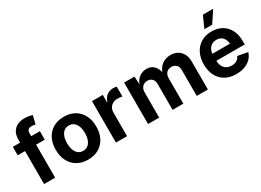

<svg xmlns="http://www.w3.org/2000/svg" viewBox="-26 -1472 2973 2189"><g transform="rotate(-30 1460.5 -378.0)"><path d="M366.1 -545.9V-434.3H9.8V-545.9ZM106.1 0V-587.8Q106.1 -646 129.3 -684.6Q152.4 -723.2 192.5 -742.4Q232.6 -761.7 283 -761.7Q317.7 -761.7 346.2 -756.2Q374.8 -750.7 388.2 -746.5L361.7 -636Q352.8 -638.7 340.2 -641.1Q327.6 -643.5 313 -643.5Q279.6 -643.5 265.8 -627.7Q252 -611.8 252 -583V0Z M683.2 10.7Q601 10.7 541 -24.6Q481 -59.9 448.6 -123.3Q416.2 -186.6 416.2 -270.6Q416.2 -355.2 448.6 -418.7Q481 -482.2 541 -517.4Q601 -552.7 683.2 -552.7Q765.5 -552.7 825.4 -517.4Q885.2 -482.2 917.6 -418.7Q950.1 -355.2 950.1 -270.6Q950.1 -186.6 917.6 -123.3Q885.2 -59.9 825.4 -24.6Q765.5 10.7 683.2 10.7ZM683.2 -104.6Q722.3 -104.6 748.5 -126.3Q774.8 -148.1 788 -185.8Q801.1 -223.5 801.1 -271.1Q801.1 -319.2 788 -356.8Q774.8 -394.3 748.5 -415.9Q722.3 -437.5 683.2 -437.5Q644 -437.5 617.8 -415.9Q591.7 -394.3 578.5 -356.9Q565.4 -319.5 565.4 -271.1Q565.4 -223.5 578.5 -185.8Q591.7 -148.1 617.8 -126.3Q644 -104.6 683.2 -104.6Z M1052.1 0V-545.9H1194V-450.8H1199.9Q1214.8 -501.3 1250.2 -527.2Q1285.6 -553.2 1331.5 -553.2Q1342.8 -553.2 1355.9 -551.9Q1368.9 -550.6 1378.8 -548.3V-417.5Q1369.1 -420.8 1350.5 -422.9Q1331.8 -425 1315.5 -425Q1282 -425 1255.4 -410.5Q1228.7 -396 1213.6 -370.3Q1198.6 -344.6 1198.6 -310.7V0Z M1475 0V-545.9H1611.1L1618.1 -410.1H1607.6Q1619.9 -460.6 1644.7 -492.3Q1669.6 -524 1702.8 -539Q1736.1 -554.1 1772.5 -554.1Q1831.3 -554.1 1867.5 -516.7Q1903.7 -479.3 1920.8 -401.2H1903.8Q1916 -453.8 1943.7 -487.7Q1971.4 -521.6 2009.1 -537.8Q2046.7 -554.1 2088.6 -554.1Q2138.6 -554.1 2177.9 -532.3Q2217.2 -510.4 2239.9 -469.1Q2262.6 -427.7 2262.6 -368.2V0H2115.9V-340.1Q2115.9 -386.6 2091 -409.2Q2066.1 -431.8 2029.5 -431.8Q2001.9 -431.8 1981.6 -419.7Q1961.3 -407.6 1950.5 -386.2Q1939.6 -364.7 1939.6 -335.9V0H1797.9V-344.2Q1797.9 -384.3 1774.3 -408.1Q1750.6 -431.8 1712.9 -431.8Q1687.2 -431.8 1666.4 -420Q1645.6 -408.1 1633.5 -385.5Q1621.4 -362.9 1621.4 -330V0Z M2634.5 10.7Q2550.9 10.7 2490.4 -23.6Q2429.8 -57.8 2397.4 -120.8Q2364.9 -183.8 2364.9 -270.1Q2364.9 -354.4 2397.2 -418Q2429.4 -481.5 2488.4 -517.1Q2547.4 -552.7 2627.1 -552.7Q2680.6 -552.7 2727.1 -535.7Q2773.5 -518.7 2808.6 -484.3Q2843.7 -449.9 2863.4 -398Q2883.1 -346 2883.1 -275.8V-234.7H2425V-326.9H2811.7L2743.3 -302.2Q2743.3 -344.8 2730.3 -376.3Q2717.3 -407.7 2691.7 -425.1Q2666.2 -442.4 2628.2 -442.4Q2590.2 -442.4 2563.7 -424.9Q2537.3 -407.3 2523.5 -377.2Q2509.7 -347.1 2509.7 -308.7V-243.8Q2509.7 -196.4 2525.5 -164.2Q2541.4 -132 2570.1 -115.8Q2598.9 -99.6 2636.8 -99.6Q2662.4 -99.6 2683.4 -106.9Q2704.4 -114.2 2719.5 -128.5Q2734.5 -142.9 2742.4 -163.8L2874.8 -139.3Q2861.6 -94.1 2829 -60.4Q2796.3 -26.6 2747.2 -8Q2698 10.7 2634.5 10.7ZM2571.6 -615.1 2639.4 -767.1H2775.2L2674.2 -615.1Z"/></g></svg>

Font: Inter Variable LoSnoCo
Style: Regular
Weight: 400
Designer: Rasmus Andersson
Foundry: rsms
Version: Version 4.000;git-a52131595; featfreeze: case,dlig,ss01,ss02